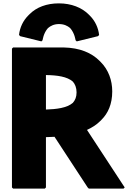

<svg xmlns="http://www.w3.org/2000/svg" viewBox="-20 -1114 834 1141"><path d="M58 -832 51 -825V0L58 7H246L253 0V-299C268 -299 285 -300 304 -301L501 0L508 7H714L721 0L497 -342C525 -355 552 -371 575 -394L576 -395L583 -402C622 -441 647 -495 647 -571C647 -636 625 -699 578 -746L571 -753C525 -799 456 -830 358 -832ZM253 -463V-668C320 -667 379 -659 413 -629C426 -614 435 -593 435 -565C435 -538 427 -519 413 -503C378 -472 314 -465 253 -463ZM226 -868 233 -875C233 -875 238 -917 265 -947C280 -960 301 -971 330 -971C360 -971 381 -961 397 -947C424 -917 429 -875 429 -875L436 -868L562 -899L569 -906C564 -951 544 -991 514 -1021L507 -1028C466 -1069 404 -1094 330 -1094C257 -1094 197 -1071 156 -1030L155 -1029L148 -1022C118 -992 98 -952 93 -906L100 -899Z"/></svg>

Font: Hussar Woodtype
Style: Blk
Weight: 900
Foundry: Cannot Into Space Fonts
Version: Version 1.07